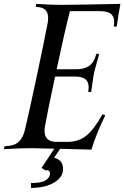

<svg xmlns="http://www.w3.org/2000/svg" viewBox="-20 -752 627 968"><path d="M189.5 94.7 253.9 -2.4Q154.8 -4.9 135.3 -4.9Q82.5 -4.9 0 0L2.9 -14.6L24.4 -16.6Q57.1 -19.5 77.1 -39.6Q97.2 -59.6 106.4 -100.1Q125.5 -180.2 164.6 -364Q203.6 -547.9 219.7 -632.3Q222.7 -648.4 222.7 -661.6Q222.7 -711.4 172.9 -716.3L159.7 -717.8L162.6 -732.4Q236.3 -727.5 288.6 -727.5Q349.1 -727.5 586.9 -732.4Q576.2 -674.3 568.4 -618.2H553.7L555.2 -631.8Q555.7 -635.3 555.7 -642.1Q555.7 -669.4 538.3 -682.6Q521 -695.8 484.4 -695.8H332.5Q305.7 -590.8 265.6 -402.8H363.8Q403.8 -402.8 427.5 -418.5Q451.2 -434.1 461.4 -466.8L465.8 -480.5H480.5Q475.6 -462.4 468.8 -439Q461.9 -415.5 460.4 -408.9Q459 -402.3 456.1 -392.1Q453.1 -381.8 452.1 -374.3Q451.2 -366.7 449.7 -357.9Q448.2 -349.1 445.3 -328.6Q442.4 -308.1 439.5 -288.6H424.8L426.3 -302.2Q426.8 -306.2 426.8 -313.5Q426.8 -340.3 409.7 -353.3Q392.6 -366.2 356 -366.2H257.8Q220.2 -191.4 207 -116.7Q204.6 -105 204.6 -91.8Q204.6 -36.6 266.1 -36.6H318.4Q376 -36.6 414.6 -67.4Q453.1 -98.1 496.6 -175.8L510.7 -170.9Q464.4 -75.2 440.9 2.4Q409.2 1.5 357.4 0.2Q305.7 -1 283.2 -2L252.9 43.5Q297.9 54.2 297.9 100.1Q297.9 141.1 253.4 168Q208.5 195.3 136.2 195.3V170.9Q190.9 170.9 211.4 156.2Q231.9 142.6 231.9 123.5Q231.9 112.3 224.9 107.9Q217.8 103.5 210 107.9Z"/></svg>

Font: Flanker
Style: Italic
Weight: 400
Italic angle: -12°
Designer: Flanker
Version: Version 2.027